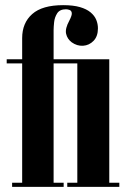

<svg xmlns="http://www.w3.org/2000/svg" viewBox="-20 -725 490 745"><path d="M66 -577Q66 -636 105 -670.5Q144 -705 225 -705Q264 -705 290 -697.5Q316 -690 331.5 -677Q347 -664 353.5 -648Q360 -632 360 -615Q360 -584 343 -566.5Q326 -549 302.5 -547.5Q279 -546 258 -561Q241 -574 236.5 -594Q232 -614 249 -645Q260 -666 258.5 -675Q257 -684 249.5 -686.5Q242 -689 236 -689Q212 -689 202 -673.5Q192 -658 190 -639Q188 -620 188 -608V0H66ZM27 0V-16H66V0ZM188 0V-16H227V0ZM188 -479V-495H276V-479ZM6 -479V-495H66V-479ZM280 -495H404V0H280ZM404 0V-16H443V0ZM241 0V-16H280V0ZM241 -479V-495H280V-479Z"/></svg>

Font: Emberly Black
Style: Regular
Weight: 900
Designer: Rajesh Rajput
Foundry: Rajesh Rajput
Version: Version 1.000